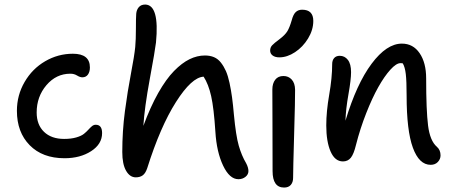

<svg xmlns="http://www.w3.org/2000/svg" viewBox="-20 -758 2016 854"><path d="M267.1 -54.2Q168.9 -54.2 112.1 -112.1Q55.2 -169.9 55.2 -265.1Q55.2 -334.5 89.4 -393.3Q123.5 -452.1 180.9 -485.6Q238.3 -519 304.2 -519Q379.9 -519 379.9 -458Q379.9 -438.5 371.1 -426.3Q362.3 -414.1 346.2 -414.1Q335.9 -414.1 322.8 -422.1Q309.6 -430.2 293 -430.2Q230 -430.2 186.5 -379.2Q143.1 -328.1 143.1 -257.8Q143.1 -203.1 175.8 -171.6Q208.5 -140.1 265.1 -140.1Q296.4 -140.1 319.1 -146.7Q341.8 -153.3 353.3 -162.6Q364.7 -171.9 372.8 -180.9Q380.9 -189.9 388.7 -196.5Q396.5 -203.1 405.8 -203.1Q434.1 -203.1 434.1 -166Q434.1 -117.2 385.5 -85.7Q336.9 -54.2 267.1 -54.2Z M584 30.8Q557.6 30.8 540.8 1.5Q523.9 -27.8 523.9 -82Q523.9 -174.3 535.6 -263.2Q547.4 -352.1 562.5 -430.9Q577.6 -509.8 581.5 -548.8Q584.5 -581.5 584.5 -630.1Q584.5 -678.7 585.9 -696.8Q587.4 -714.4 597.4 -726.1Q607.4 -737.8 626 -737.8Q689.9 -736.3 673.8 -568.8Q669.9 -534.7 646.2 -406.5Q622.6 -278.3 617.7 -198.2Q648.9 -282.7 683.8 -344.5Q718.8 -406.2 753.9 -442.1Q789.1 -478 823 -494.6Q856.9 -511.2 891.6 -511.2Q914.1 -511.2 931.9 -503.7Q949.7 -496.1 962.6 -479.5Q975.6 -462.9 984.9 -441.9Q994.1 -420.9 1001 -388.9Q1007.8 -356.9 1012.2 -324.5Q1016.6 -292 1020.5 -247.1Q1029.3 -154.3 1042 -110.1Q1054.7 -65.9 1074.7 -32.2Q1085 -12.7 1085 2.9Q1085 18.1 1071.8 28.6Q1058.6 39.1 1040.5 39.1Q1001 39.1 972.2 -21.7Q943.4 -82.5 938 -171.9Q931.2 -277.3 919.2 -330.6Q907.2 -383.8 885.7 -417Q832.5 -414.1 762.7 -304.2Q692.9 -194.3 634.8 -9.8Q627 13.2 614.7 22Q602.5 30.8 584 30.8Z M1222.7 -502.9Q1203.6 -502.9 1192.6 -511.2Q1181.6 -519.5 1181.6 -533.2Q1181.6 -546.9 1190.4 -556.4Q1199.2 -565.9 1223.6 -584Q1248 -602.5 1258.1 -619.1Q1268.1 -635.7 1277.3 -667Q1284.2 -693.8 1295.4 -704.3Q1306.6 -714.8 1323.7 -714.8Q1373.5 -714.8 1373.5 -665Q1373.5 -625 1350.3 -586.9Q1327.1 -548.8 1292.2 -525.9Q1257.3 -502.9 1222.7 -502.9ZM1243.7 76.2Q1192.4 76.2 1192.4 2.9Q1192.4 -109.9 1191.9 -215.6Q1191.4 -321.3 1191.4 -359.9Q1191.4 -386.7 1204.1 -403.3Q1216.8 -419.9 1240.7 -419.9Q1263.2 -419.9 1277.6 -404.1Q1292 -388.2 1292.5 -358.9Q1293 -319.8 1288.3 -161.1Q1283.7 -2.4 1283.7 33.2Q1283.7 52.7 1273.4 64.5Q1263.2 76.2 1243.7 76.2Z M1895.5 -24.9Q1844.2 -24.9 1816.4 -101.1Q1788.6 -177.2 1788.6 -333Q1788.6 -397.5 1784.9 -428.7Q1781.2 -460 1771.5 -476.1Q1768.6 -477.1 1761.2 -477.1Q1742.7 -477.1 1716.3 -448Q1689.9 -418.9 1662.8 -370.8Q1635.7 -322.8 1608.9 -254.6Q1582 -186.5 1563.5 -113.8Q1553.7 -72.8 1540.5 -56.4Q1527.3 -40 1505.4 -40Q1469.7 -40 1450.4 -84.2Q1431.2 -128.4 1431.2 -200.2Q1431.2 -261.2 1444.3 -336.9Q1457.5 -412.6 1457.5 -473.1Q1457.5 -489.7 1466.3 -499.8Q1475.1 -509.8 1491.2 -509.8Q1513.2 -509.8 1527.3 -491.7Q1541.5 -473.6 1541.5 -437Q1541.5 -403.8 1529.8 -338.1Q1518.1 -272.5 1516.6 -221.2Q1565.9 -384.8 1632.8 -474.4Q1699.7 -564 1767.6 -564Q1817.4 -564 1846.4 -521.5Q1875.5 -479 1875.5 -409.2Q1875.5 -267.6 1884 -199.5Q1892.6 -131.3 1923.3 -105Q1939.5 -90.8 1939.5 -66.9Q1939.5 -50.3 1927.5 -37.6Q1915.5 -24.9 1895.5 -24.9Z"/></svg>

Font: Shantell Sans Irregular Bouncy
Style: Regular
Weight: 400
Designer: Stephen Nixon, Anya Danilova, Shantell Martin
Foundry: Arrow Type
Version: Version 1.006;[9816181b4]